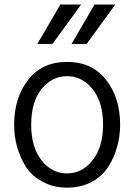

<svg xmlns="http://www.w3.org/2000/svg" viewBox="-20 -819 599 856"><path d="M119.1 -262.7Q119.1 -163.1 165 -104.5Q210.9 -45.9 279.3 -45.9Q346.7 -45.9 392.6 -104.5Q439.5 -163.1 439.5 -262.7Q439.5 -364.3 392.6 -421.9Q345.7 -479.5 279.3 -479.5Q211.9 -479.5 165 -421.9Q119.1 -364.3 119.1 -262.7ZM43 -262.7Q43 -382.8 105.5 -462.9Q167 -543 279.3 -543Q390.6 -543 453.1 -462.9Q515.6 -382.8 515.6 -262.7Q515.6 -211.9 502 -164.1Q489.3 -116.2 461.9 -74.2Q435.5 -33.2 388.7 -7.8Q340.8 17.6 279.3 17.6Q218.8 17.6 171.9 -7.8Q124 -32.2 96.7 -73.2Q70.3 -115.2 56.6 -163.1Q43 -210.9 43 -262.7ZM298.8 -623Q324.2 -667 401.4 -798.8Q424.8 -798.8 494.1 -798.8Q461.9 -754.9 366.2 -623Q349.6 -623 298.8 -623ZM146.5 -623Q171.9 -667 249 -798.8Q272.5 -798.8 341.8 -798.8Q309.6 -754.9 213.9 -623Q197.3 -623 146.5 -623Z"/></svg>

Font: Gothic A1
Style: Regular
Weight: 400
Designer: HanYang I&C Co.,Ltd.
Version: Version 2.50